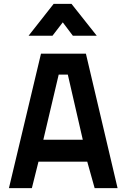

<svg xmlns="http://www.w3.org/2000/svg" viewBox="-20 -968 644 988"><path d="M26 0 191 -692H422L585 0H467L429 -136H178L144 0ZM282 -584 203 -249H406L329 -584ZM127 -784 256 -948H348L478 -784H355L303 -853L250 -784Z"/></svg>

Font: TitilliumText22L Rg
Style: Bold
Weight: 700
Designer: Campivisivi
Foundry: Campivisivi
Version: 1.000